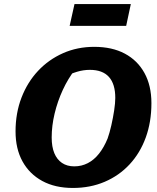

<svg xmlns="http://www.w3.org/2000/svg" viewBox="-20 -918 780 951"><path d="M341 13Q253 13 189.5 -21.5Q126 -56 91.5 -118.5Q57 -181 57 -267Q57 -358 86.5 -434.5Q116 -511 168.5 -567Q221 -623 292 -654.5Q363 -686 447 -686Q535 -686 598 -652.5Q661 -619 695.5 -556.5Q730 -494 730 -407Q730 -314 702 -237Q674 -160 622 -104Q570 -48 498.5 -17.5Q427 13 341 13ZM348 -94Q384 -94 415 -110Q446 -126 470.5 -157Q495 -188 513 -232Q523 -260 531.5 -297.5Q540 -335 545.5 -371.5Q551 -408 551 -433Q551 -502 519.5 -537Q488 -572 425 -572Q393 -572 361.5 -562.5Q330 -553 290 -534L353 -575Q317 -529 291 -472.5Q265 -416 250.5 -355.5Q236 -295 236 -237Q236 -191 249 -159.5Q262 -128 287 -111Q312 -94 348 -94ZM325 -790 349 -898H628L605 -790Z"/></svg>

Font: Piazzolla Thin Black
Style: Italic
Weight: 900
Italic angle: -11.3°
Version: Version 2.005